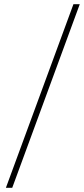

<svg xmlns="http://www.w3.org/2000/svg" viewBox="-20 -730 400 910"><path d="M8 160 328 -710H358L38 160Z"/></svg>

Font: Assistant ExtraLight ExtraLight
Style: Regular
Weight: 250
Version: Version 3.000